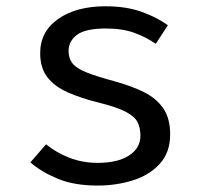

<svg xmlns="http://www.w3.org/2000/svg" viewBox="-20 -571 655 603"><path d="M286.7 -59.5Q349.2 -59.5 385.1 -82.6Q421 -105.6 421 -145.1Q421 -169.2 412.1 -187.2Q403.1 -205.1 375.4 -219.7Q347.7 -234.4 290.3 -248.7Q234.4 -262.6 193.1 -280.8Q151.8 -299 129 -328.2Q106.2 -357.4 106.2 -404.1Q106.2 -472.3 163.1 -511.8Q220 -551.3 311.3 -551.3Q376.4 -551.3 424.9 -533.8Q473.3 -516.4 507.2 -491.8L469.2 -433.3Q439 -454.4 401.8 -467.9Q364.6 -481.5 312.3 -481.5Q248.7 -481.5 222.1 -461.8Q195.4 -442.1 195.4 -410.8Q195.4 -386.7 208.5 -371Q221.5 -355.4 252.8 -343.1Q284.1 -330.8 339 -315.9Q391.8 -301.5 431.3 -282.1Q470.8 -262.6 492.6 -231Q514.4 -199.5 514.4 -149.2Q514.4 -91.8 481.5 -56.2Q448.7 -20.5 396.7 -4.4Q344.6 11.8 286.7 11.8Q213.3 11.8 161.8 -9.5Q110.3 -30.8 75.4 -61L124.6 -117.9Q156.4 -91.8 197.7 -75.6Q239 -59.5 286.7 -59.5Z"/></svg>

Font: FiraCode Nerd Font
Style: Regular
Weight: 400
Designer: Carrois Corporate, Edenspiekermann AG, Nikita Prokopov
Foundry: Carrois Corporate, Edenspiekermann AG, Nikita Prokopov
Version: Version 6.002;Nerd Fonts 2.2.2